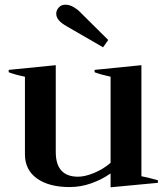

<svg xmlns="http://www.w3.org/2000/svg" viewBox="-20 -785 708 816"><path d="M219 -727Q219 -741 229.5 -753Q240 -765 258 -765Q276 -765 293.5 -754.5Q311 -744 319 -735L440 -615L418 -584L264 -673Q241 -686 230 -699Q219 -712 219 -727ZM651 -19V-8L450 11V-48Q415 -23 369.5 -6.5Q324 10 276 10Q188 10 137 -26.5Q86 -63 86 -129V-459Q42 -468 17 -478V-488L217 -508V-139Q217 -34 312 -34Q341 -34 380 -50Q419 -66 450 -93V-459Q408 -468 382 -478V-488L581 -508V-36Q608 -31 651 -19Z"/></svg>

Font: Trirong SemiBold
Style: Regular
Weight: 600
Designer: Katatrad Team
Foundry: CadsonDemak
Version: Version 1.001